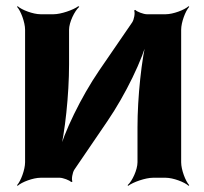

<svg xmlns="http://www.w3.org/2000/svg" viewBox="-20 -574 658 620"><path d="M407 -502 300 -346C242 -261 186 -146 168 -75L172 -74C190 -145 203 -269 203 -366V-478C203 -502 221 -539 236 -552L233 -554C217 -542 177 -528 153 -528H111C87 -528 50 -542 37 -554L35 -552C47 -539 61 -502 61 -478V-50C61 -26 47 11 35 24L37 26C50 14 87 0 111 0H173C183 0 205 8 210 14L214 12C210 6 214 -17 220 -26L327 -183C385 -268 441 -383 458 -453L455 -454C437 -384 424 -260 424 -163V-50C424 -26 407 11 392 24L394 26C410 14 450 0 474 0H515C539 0 576 14 589 26L591 24C579 11 565 -26 565 -50V-478C565 -502 579 -539 591 -552L589 -554C576 -542 539 -528 515 -528H454C444 -528 422 -536 417 -542L413 -540C417 -533 413 -511 407 -502Z"/></svg>

Font: Asimov
Style: EdgeWide
Weight: 500
Designer: Google
Version: Version 2.000980: 2014